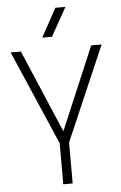

<svg xmlns="http://www.w3.org/2000/svg" viewBox="-65 -1057 694 1102"><g transform="rotate(-5 282.5 -506.5)"><path d="M308 0H254V-236L19 -780H78L281 -303L483 -780H543L308 -236ZM263 -849H207L297 -1013H355Z"/></g></svg>

Font: Tanohe Sans Light
Style: Regular
Weight: 300
Designer: Village Type and Design LLC & Cristiano Sobral
Foundry: Cooper Hewitt Smithsonian Design Museum
Version: Version 1.00;September 29, 2021;FontCreator 13.0.0.2655 64-b